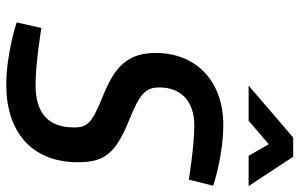

<svg xmlns="http://www.w3.org/2000/svg" viewBox="-196 -776 980 629"><g transform="rotate(90 294.5 -461.0)"><path d="M588 -669C588 -669 490 -702 389 -702C244 -702 153 -612 153 -481C153 -390 197 -347 291 -309C379 -273 397 -260 397 -213C397 -125 346 -87 258 -87C186 -87 71 -106 71 -106L53 -25C53 -25 156 9 257 9C410 9 511 -73 511 -226C511 -315 480 -350 372 -394C286 -429 266 -447 266 -493C266 -565 313 -607 390 -607C460 -607 568 -589 568 -589L588 -669ZM375 -785 452 -851 490 -785H589L493 -931H430L260 -785Z"/></g></svg>

Font: RazerF5 SemiBold
Style: Italic
Weight: 600
Foundry: Razer Inc.
Version: Version 2